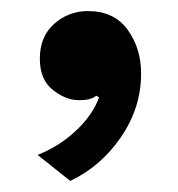

<svg xmlns="http://www.w3.org/2000/svg" viewBox="-20 -173 321 347"><path d="M139 -153Q186 -153 210.5 -119.5Q235 -86 235 -40Q235 22 198.5 75Q162 128 107 154L48 107Q88 91 118 62.5Q148 34 159 3L154 0Q149 4 142 6Q135 8 122 8Q99 8 75.5 -10.5Q52 -29 52 -67Q52 -107 78 -130Q104 -153 139 -153Z"/></svg>

Font: Work Sans SemiBold
Style: Regular
Weight: 600
Designer: Wei Huang
Foundry: Wei Huang
Version: Version 2.010; ttfautohint (v1.8.3)